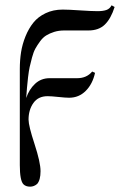

<svg xmlns="http://www.w3.org/2000/svg" viewBox="-20 -471 484 719"><path d="M409.2 -444.8Q395.5 -401.4 372.8 -379.2Q350.1 -356.9 311 -356.9H220.2Q200.2 -356.9 183.1 -351.6Q166 -346.2 153.3 -338.4Q140.6 -330.6 130.1 -316.2Q119.6 -301.8 112.5 -289.1Q105.5 -276.4 99.9 -255.6Q94.2 -234.9 91.1 -220.2Q87.9 -205.6 85 -181.2Q82 -156.7 81.1 -142.8Q80.1 -128.9 78.1 -104Q88.9 -136.2 111.3 -157.2Q133.8 -178.2 166 -178.2H269Q304.7 -178.2 325.2 -203.1L335.9 -198.2Q326.7 -156.2 301 -130.6Q275.4 -105 238.8 -105Q225.6 -105 198.7 -107.9Q171.9 -110.8 158.2 -110.8Q123 -110.8 105 -85.2Q86.9 -59.6 86.9 -22.9Q86.9 0 109.4 68.6Q131.8 137.2 131.8 169.9Q131.8 203.6 119.1 217.8Q107.4 228 92.8 228Q76.7 228 67.9 219.2Q54.2 205.6 54.2 147V-212.9Q54.2 -245.1 58.8 -275.1Q63.5 -305.2 75.4 -334.7Q87.4 -364.3 105 -386.2Q122.6 -408.2 150.9 -421.6Q179.2 -435.1 214.8 -435.1Q236.8 -435.1 280.3 -432.1Q323.7 -429.2 345.2 -429.2Q365.7 -429.2 378.4 -433.6Q391.1 -438 397.9 -451.2Z"/></svg>

Font: Linux Libertine Display G
Style: Regular
Weight: 400
Designer: Philipp H. Poll
Foundry: Philipp H. Poll
Version: Version 5.0.9